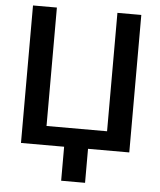

<svg xmlns="http://www.w3.org/2000/svg" viewBox="-59 -762 826 989"><g transform="rotate(5 354.0 -267.5)"><path d="M71.3 -710.9H194.8V-98.6H507.8V-710.9H631.3V0H418V175.8H294.4V0H71.3Z"/></g></svg>

Font: Roboto Medium
Style: Regular
Weight: 500
Designer: Google
Version: Version 2.134; 2016; ttfautohint (v1.6)